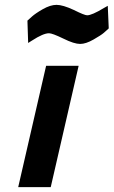

<svg xmlns="http://www.w3.org/2000/svg" viewBox="-20 -771 468 791"><path d="M189 0C189 0 304 -500 304 -500C304 -500 170 -500 170 -500C170 -500 55 0 55 0C55 0 189 0 189 0ZM408 -636C408 -636 428 -654 428 -654C428 -654 424 -747 424 -747C424 -747 408 -738 408 -738C408 -738 408 -738 408 -738C375 -718 352 -708 339 -708C339 -708 339 -708 339 -708C332 -708 314 -715 284 -730C254 -744 230 -751 213 -751C196 -751 177 -745 156 -733C135 -721 121 -711 113 -704C105 -697 98 -691 93 -686C93 -686 96 -594 96 -594C96 -594 112 -604 112 -604C112 -604 112 -604 112 -604C143 -624 166 -634 182 -634C182 -634 182 -634 182 -634C191 -634 210 -627 241 -612C271 -597 294 -590 310 -590C326 -590 344 -596 365 -608C386 -620 400 -629 408 -636Z"/></svg>

Font: My Font
Style: Bold Italic
Weight: 500
Version: Version 0.001